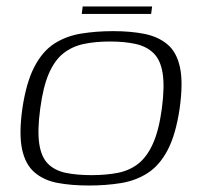

<svg xmlns="http://www.w3.org/2000/svg" viewBox="-20 -565 615 592"><path d="M254 7Q200 7 157.5 -1Q115 -9 86.5 -33.5Q58 -58 48 -105Q38 -152 49 -231Q61 -311 86 -359Q111 -407 147.5 -430.5Q184 -454 230.5 -461.5Q277 -469 329 -469Q383 -469 425.5 -460.5Q468 -452 496.5 -428Q525 -404 535 -357Q545 -310 534 -231Q522 -150 497 -102.5Q472 -55 435.5 -31.5Q399 -8 353 -0.5Q307 7 254 7ZM262 -25Q307 -25 343 -32Q379 -39 406 -60Q433 -81 451.5 -122Q470 -163 479 -230Q488 -298 481.5 -339Q475 -380 453.5 -401Q432 -422 398 -429.5Q364 -437 319 -437Q274 -437 238.5 -429.5Q203 -422 176 -401Q149 -380 131 -339Q113 -298 104 -230Q95 -163 101 -122Q107 -81 128 -60Q149 -39 183 -32Q217 -25 262 -25ZM232 -522 235 -545H449L446 -522Z"/></svg>

Font: Genos Light
Style: Italic
Weight: 300
Italic angle: -8°
Designer: Robert E. Leuschke
Foundry: Robert E. Leuschke
Version: Version 1.010